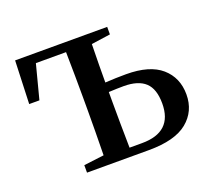

<svg xmlns="http://www.w3.org/2000/svg" viewBox="-95 -652 868 777"><g transform="rotate(-20 339.0 -263.0)"><path d="M352.5 -36.1H406.2Q538.1 -36.1 538.1 -159.2Q538.1 -221.7 507.8 -250Q477.5 -278.3 415 -278.3Q389.6 -278.3 350.6 -276.4V-232.4Q350.6 -149.4 352.5 -36.1ZM434.6 -494.1 352.5 -482.4Q350.6 -386.7 350.6 -317.4Q396.5 -320.3 440.4 -320.3Q542 -320.3 592.3 -276.4Q642.6 -232.4 642.6 -160.2Q642.6 -87.9 588.9 -43.9Q535.2 0 422.9 0H156.2V-32.2L243.2 -43Q245.1 -154.3 245.1 -232.4V-293.9Q245.1 -376 243.2 -487.3H113.3L75.2 -340.8H31.2L38.1 -526.4H434.6Z"/></g></svg>

Font: GenYoMin TW TTF SemiBold
Style: Regular
Weight: 600
Version: Version 1.300